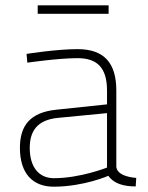

<svg xmlns="http://www.w3.org/2000/svg" viewBox="-20 -694 558 723"><path d="M418 -353C418 -456 373 -509 272 -509C192 -509 80 -491 80 -491L83 -458C83 -458 199 -475 272 -475C345 -475 383 -440 383 -353V-301L193 -281C94 -271 55 -222 55 -137C55 -40 104 9 182 9C295 9 388 -32 388 -32C410 -1 448 8 491 8L493 -24C459 -27 421 -37 418 -66ZM383 -268V-63C383 -63 282 -23 183 -23C127 -23 92 -64 92 -137C92 -199 119 -242 197 -250ZM122 -642H389V-674H122Z"/></svg>

Font: TitilliumText22L
Style: 1 wt
Weight: 100
Designer: Campivisivi
Foundry: Campivisivi
Version: 1.000